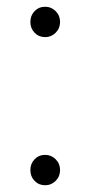

<svg xmlns="http://www.w3.org/2000/svg" viewBox="-20 -545 269 569"><path d="M114 4Q95 4 82.5 -9Q70 -22 70 -41Q70 -60 82.5 -73Q95 -86 114 -86Q132 -86 145 -73Q158 -60 158 -41Q158 -22 145 -9Q132 4 114 4ZM114 -435Q95 -435 82.5 -448Q70 -461 70 -480Q70 -499 82.5 -512Q95 -525 114 -525Q132 -525 145 -512Q158 -499 158 -480Q158 -461 145 -448Q132 -435 114 -435Z"/></svg>

Font: Albert Sans Light
Style: Regular
Weight: 300
Designer: Andreas Rasmussen
Foundry: a.Foundry
Version: Version 1.025